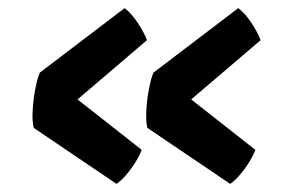

<svg xmlns="http://www.w3.org/2000/svg" viewBox="-20 -522 712 473"><path d="M342 -423 171 -277 329 -153Q325 -141 315 -124.5Q305 -108 292 -92.5Q279 -77 267 -69L63 -207Q59 -224 60.5 -250.5Q62 -277 67 -303Q72 -329 78 -343L287 -502Q304 -489 319.5 -465.5Q335 -442 342 -423ZM622 -423 451 -277 609 -153Q605 -141 595 -124.5Q585 -108 572 -92.5Q559 -77 547 -69L343 -207Q339 -224 340.5 -250.5Q342 -277 347 -303Q352 -329 358 -343L567 -502Q584 -489 599.5 -465.5Q615 -442 622 -423Z"/></svg>

Font: Langar
Style: Regular
Weight: 400
Designer: Alessia Mazzarella
Foundry: Typeland
Version: Version 1.001; ttfautohint (v1.8.3)